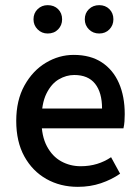

<svg xmlns="http://www.w3.org/2000/svg" viewBox="-20 -713 541 745"><path d="M282 12Q214 12 160 -18.5Q106 -49 74.5 -106Q43 -163 43 -244Q43 -324 75 -381.5Q107 -439 158 -469.5Q209 -500 266 -500Q331 -500 375 -471Q419 -442 441.5 -390.5Q464 -339 464 -270Q464 -256 463 -242Q462 -228 459 -215H115V-292H376Q376 -354 349 -388Q322 -422 268 -422Q237 -422 208 -405Q179 -388 160 -349.5Q141 -311 141 -245Q141 -185 162 -145.5Q183 -106 217.5 -87Q252 -68 293 -68Q327 -68 356.5 -77Q386 -86 411 -103L446 -39Q413 -16 371.5 -2Q330 12 282 12ZM165 -583Q142 -583 126 -599Q110 -615 110 -638Q110 -662 126 -677.5Q142 -693 165 -693Q190 -693 205.5 -677.5Q221 -662 221 -638Q221 -615 205.5 -599Q190 -583 165 -583ZM365 -583Q341 -583 325 -599Q309 -615 309 -638Q309 -662 325 -677.5Q341 -693 365 -693Q389 -693 404.5 -677.5Q420 -662 420 -638Q420 -615 404.5 -599Q389 -583 365 -583Z"/></svg>

Font: UmiuVSE Medium
Style: Regular
Weight: 500
Designer: Paul D. Hunt
Foundry: Adobe
Version: Version 3.046;September 5, 2023;FontCreator 14.0.0.2901 64-b